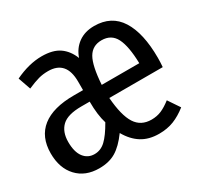

<svg xmlns="http://www.w3.org/2000/svg" viewBox="-130 -682 860 837"><g transform="rotate(-30 300.5 -263.5)"><path d="M607 -279Q607 -257 605 -233H336Q343 -142 369.5 -100.5Q396 -59 449 -59Q476 -59 498.5 -68.5Q521 -78 548 -99L587 -41Q554 -15 521 -2Q488 11 447 11Q396 11 360 -11.5Q324 -34 299 -78Q264 -30 229.5 -9.5Q195 11 146 11Q76 11 35 -33Q-6 -77 -6 -151Q-6 -234 48.5 -277Q103 -320 208 -320H254V-363Q254 -468 163 -468Q137 -468 115 -462Q93 -456 58 -441L36 -504Q107 -538 171 -538Q227 -538 259.5 -515.5Q292 -493 309 -450Q323 -491 355.5 -514.5Q388 -538 435 -538Q522 -538 564.5 -470.5Q607 -403 607 -279ZM336 -299H525Q523 -385 502 -426.5Q481 -468 432 -468Q386 -468 364 -430Q342 -392 336 -299ZM212 -262Q143 -262 114 -234.5Q85 -207 85 -156Q85 -106 105 -79.5Q125 -53 159 -53Q190 -53 214.5 -76Q239 -99 268 -150Q254 -195 254 -262Z"/></g></svg>

Font: FiraDG Mono
Style: Regular
Weight: 400
Designer: Carrois Corporate & Edenspiekermann AG
Foundry: Carrois Corporate GbR & Edenspiekermann AG
Version: Version 3.206